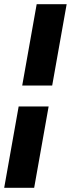

<svg xmlns="http://www.w3.org/2000/svg" viewBox="-34 -800 338 916"><path d="M72 -392H215L284 -780H141ZM-14 96H129L198 -292H55Z"/></svg>

Font: Uncut Sans
Style: Bold Italic
Weight: 700
Italic angle: -10°
Designer: Kasper Nordkvist
Foundry: Uncut Type
Version: Version 1.111;FEAKit 1.0